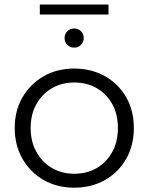

<svg xmlns="http://www.w3.org/2000/svg" viewBox="-20 -838 667 862"><path d="M313.5 4.7Q236.6 4.7 176.3 -29.7Q116 -64 81.1 -124.7Q46.1 -185.5 46.1 -263.1Q46.1 -341.7 81.2 -401.6Q116.2 -461.5 176.3 -495.9Q236.4 -530.2 313.5 -530.2Q390.6 -530.2 451.2 -495.9Q511.8 -461.6 546.4 -401.7Q580.9 -341.9 580.9 -263.1Q580.9 -185.3 546.4 -124.6Q512 -64 451.1 -29.7Q390.3 4.7 313.5 4.7ZM313.5 -57.9Q369.9 -57.9 414.2 -83.5Q458.4 -109.2 483.9 -155.7Q509.4 -202.2 509.4 -263Q509.4 -324.8 483.9 -370.8Q458.4 -416.8 414.2 -442.2Q369.9 -467.6 313.8 -467.6Q257.7 -467.6 213.6 -442.2Q169.6 -416.8 143.6 -370.8Q117.6 -324.8 117.6 -263Q117.6 -202.2 143.6 -155.7Q169.6 -109.2 213.6 -83.5Q257.6 -57.9 313.5 -57.9ZM312.9 -624.1Q295.6 -624.1 282.8 -636.4Q269.9 -648.6 269.9 -667.1Q269.9 -686 282.8 -698.1Q295.6 -710.1 312.9 -710.1Q330.7 -710.1 343.3 -698.1Q355.9 -686 355.9 -667.1Q355.9 -648.6 343.3 -636.4Q330.7 -624.1 312.9 -624.1ZM158.8 -772.6V-817.5H467.1V-772.6Z"/></svg>

Font: Montserrat Thin
Style: Regular
Weight: 100
Designer: Julieta Ulanovsky
Foundry: Julieta Ulanovsky
Version: Version 9.000